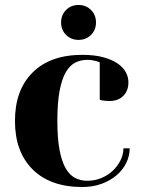

<svg xmlns="http://www.w3.org/2000/svg" viewBox="-20 -735 570 770"><path d="M40 0ZM330 -495Q304 -495 282 -484Q260 -473 244 -445.5Q228 -418 219 -370.5Q210 -323 210 -250Q210 -179 219 -132.5Q228 -86 244 -59Q260 -32 282 -21Q304 -10 330 -10Q360 -10 386.5 -21Q413 -32 432.5 -50.5Q452 -69 463.5 -92.5Q475 -116 475 -140H500Q500 -110 486.5 -82Q473 -54 448 -32.5Q423 -11 388 2Q353 15 310 15Q182 15 111 -55.5Q40 -126 40 -250Q40 -374 111 -444.5Q182 -515 310 -515Q359 -515 394 -505.5Q429 -496 451.5 -480.5Q474 -465 484.5 -445.5Q495 -426 495 -405Q495 -371 474.5 -350.5Q454 -330 420 -330Q412 -330 404.5 -330.5Q397 -331 392 -332Q385 -333 380 -335V-485Q374 -487 366 -490Q359 -492 350 -493.5Q341 -495 330 -495ZM225 -645Q225 -675 245 -695Q265 -715 295 -715Q325 -715 345 -695Q365 -675 365 -645Q365 -615 345 -595Q325 -575 295 -575Q265 -575 245 -595Q225 -615 225 -645Z"/></svg>

Font: Yeseva One
Style: Regular
Weight: 400
Designer: Jovanny Lemonad
Foundry: Jovanny Lemonad
Version: Version 2.001; ttfautohint (v0.91) -l 8 -r 50 -G 200 -x 0 -w